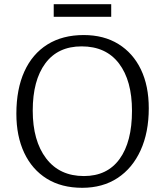

<svg xmlns="http://www.w3.org/2000/svg" viewBox="-20 -881 787 915"><path d="M372 14Q273 14 203 -29.5Q133 -73 95.5 -152.5Q58 -232 58 -339Q58 -456 96 -540Q134 -624 206 -669Q278 -714 379 -714Q475 -714 544.5 -671Q614 -628 651.5 -550Q689 -472 689 -365Q689 -250 650 -164.5Q611 -79 540 -32.5Q469 14 372 14ZM380 -42Q491 -42 550 -123.5Q609 -205 609 -353Q609 -497 547 -578.5Q485 -660 369 -660Q256 -660 196 -579Q136 -498 136 -354Q136 -210 200 -126Q264 -42 380 -42ZM236 -801V-861H510V-801Z"/></svg>

Font: Literata 12pt Light
Style: Regular
Weight: 300
Designer: Latin by Veronika Burian and Jose Scaglione. Greek by Irene Vlachou. Cyrillic by Vera Evstafieva.
Foundry: TypeTogether
Version: Version 3.002